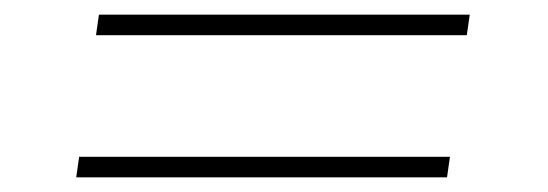

<svg xmlns="http://www.w3.org/2000/svg" viewBox="-20 -384 748 262"><path d="M621 -364 617 -336H111L115 -364ZM594 -170 590 -142H84L88 -170Z"/></svg>

Font: Josefin Slab Light
Style: Italic
Weight: 300
Italic angle: -12°
Designer: Santiago Orozco
Foundry: Typemade
Version: Version 2.000